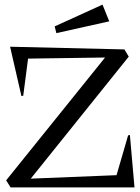

<svg xmlns="http://www.w3.org/2000/svg" viewBox="-20 -815 611 835"><path d="M25.9 0 6.8 -30.8 437 -564.9 102.1 -560.1 81.1 -398.9 73.2 -397 23.9 -611.8 521 -600.1 540 -568.8 113.8 -38.1 486.8 -53.2 537.1 -226.1 544.9 -228 564.9 0ZM217.8 -700.2 425.8 -794.9 455.1 -722.2 225.1 -670.9Z"/></svg>

Font: Halibut
Style: Regular
Weight: 400
Designer: Matteo Maggi
Foundry: Collletttivo
Version: Version 3.080 | FøM Fix